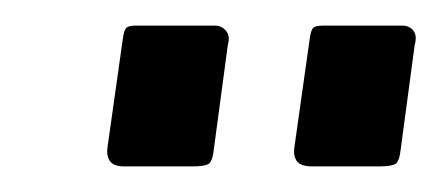

<svg xmlns="http://www.w3.org/2000/svg" viewBox="-20 -762 345 150"><path d="M158 -727 147 -645Q146 -636 143 -634Q140 -632 130 -632H77Q69 -632 66 -636Q63 -640 64 -647L76 -732Q77 -739 79 -740.5Q81 -742 86 -742H148Q153 -742 156.5 -738Q160 -734 158 -727ZM304 -727 293 -645Q292 -636 289 -634Q286 -632 276 -632H224Q215 -632 212 -636Q209 -640 210 -647L222 -732Q223 -739 225 -740.5Q227 -742 233 -742H294Q300 -742 303 -738Q306 -734 304 -727Z"/></svg>

Font: Libre Franklin
Style: Italic
Weight: 400
Italic angle: -8°
Designer: Pablo Impallari, Rodrigo Fuenzalida, Nhung Nguyen
Foundry: Impallari Type
Version: Version 3.000